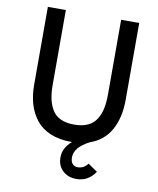

<svg xmlns="http://www.w3.org/2000/svg" viewBox="-96 -764 858 1042"><g transform="rotate(10 333.5 -243.5)"><path d="M486.3 -689.9H585.9V-265.6Q585.9 -168.9 548.6 -100.8Q511.2 -32.7 434.6 -5.9Q353 35.6 353 91.3Q353 115.7 364.3 127.4Q375.5 139.2 392.6 139.2Q426.8 139.2 447.8 109.4L500 145.5Q461.4 203.1 396.5 203.1Q350.6 203.1 321 175.5Q291.5 147.9 291.5 103Q291.5 49.3 338.9 9.8H333.5Q268.6 9.8 219.5 -10.7Q170.4 -31.2 140.9 -68.4Q111.3 -105.5 96.9 -153.6Q82.5 -201.7 82.5 -260.7V-689.9H181.6V-278.8Q181.6 -233.4 189 -199.7Q196.3 -166 212.9 -139.4Q229.5 -112.8 259.8 -99.1Q290 -85.4 333.5 -85.4Q377 -85.4 407.2 -99.1Q437.5 -112.8 454.6 -139.4Q471.7 -166 479 -199.7Q486.3 -233.4 486.3 -278.8Z"/></g></svg>

Font: HK Grotesk Medium
Style: Regular
Weight: 500
Designer: Alfredo Marco Pradil and Stefan Peev
Foundry: Hanken Design Co.
Version: Version 1.045;PS 001.045;hotconv 1.0.88;makeotf.lib2.5.64775